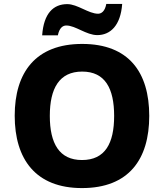

<svg xmlns="http://www.w3.org/2000/svg" viewBox="-20 -1000 836 979"><path d="M195 -820H275C283 -859 301 -870 318 -870C365 -870 420 -821 476 -821C542 -821 595 -869 603 -980H522C515 -941 496 -930 480 -930C432 -930 375 -979 323 -979C253 -979 203 -933 195 -820ZM741 -409C741 -631 637 -776 399 -776C162 -776 55 -631 55 -410C55 -188 162 -41 398 -41C637 -41 741 -188 741 -409ZM234 -409C234 -549 282 -635 399 -635C516 -635 562 -549 562 -409C562 -269 516 -184 398 -184C282 -184 234 -269 234 -409Z"/></svg>

Font: Noto Sans Tamil UI ExtraBold
Style: Regular
Weight: 800
Designer: Jelle Bosma - Monotype Design Team
Foundry: Monotype Imaging Inc.
Version: Version 2.004